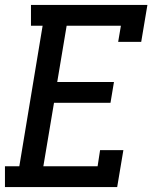

<svg xmlns="http://www.w3.org/2000/svg" viewBox="-21 -755 641 775"><path d="M-1 0V-84H57L151 -651H104V-735H574L549 -586H456L467 -651H248L210 -424H439L425 -340H197L154 -84H373L383 -149H477L452 0Z"/></svg>

Font: Iosevka Slab Medium Extended
Style: Italic
Weight: 500
Width: 7
Italic angle: -9°
Monospace: yes
Designer: Belleve Invis
Foundry: Belleve Invis
Version: Version 11.1.0; ttfautohint (v1.8.3)